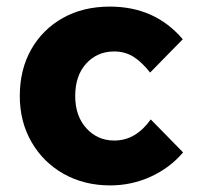

<svg xmlns="http://www.w3.org/2000/svg" viewBox="-20 -546 600 582"><path d="M437 -184 535 -84Q495 -37 437 -10.5Q379 16 314 16Q235 16 173 -19Q111 -54 75.5 -115.5Q40 -177 40 -255Q40 -335 74.5 -396Q109 -457 170.5 -491.5Q232 -526 313 -526Q450 -526 534 -427L435 -326Q410 -358 384.5 -374Q359 -390 326 -390Q275 -390 241.5 -353.5Q208 -317 208 -255Q208 -194 242 -157Q276 -120 326 -120Q360 -120 387.5 -136.5Q415 -153 437 -184Z"/></svg>

Font: Wix Madefor Text ExtraBold
Style: Regular
Weight: 800
Designer: Dalton Maag Ltd
Foundry: Dalton Maag Ltd
Version: Version 3.100